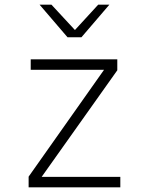

<svg xmlns="http://www.w3.org/2000/svg" viewBox="-20 -805 640 825"><path d="M103 0V-46L427 -505H112V-550H484V-503L159 -45H497V0ZM270 -645 150 -785H201L302 -676L402 -785H450L330 -645Z"/></svg>

Font: NKDuy Mono Thin
Style: Regular
Weight: 100
Monospace: yes
Designer: NKDuy
Foundry: NKDuy
Version: Version 2.251; ttfautohint (v1.8.4.7-5d5b)